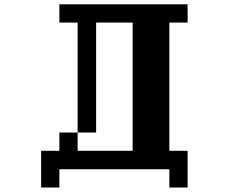

<svg xmlns="http://www.w3.org/2000/svg" viewBox="-20 -712 1040 873"><path d="M333 -26.4H583V-609.4H417V-109.4H333ZM167 -26.4H250V-109.4H333V-609.4H250V-692.4H833V-609.4H750V-26.4H833V140.6H750V57.6H250V140.6H167Z"/></svg>

Font: KH Dot Dougenzaka 12
Style: Regular
Weight: 400
Designer: Original version for X68000 by Keitarou Hiraki (http://hp.vector.co.jp/authors/VA000874/) / TrueType conversion by Homem
Version: Version 1.00.20150527